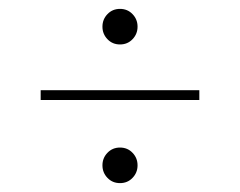

<svg xmlns="http://www.w3.org/2000/svg" viewBox="-20 -431 540 432"><path d="M250 -411Q267 -411 278.2 -399.2Q289.5 -387.5 289.5 -371Q289.5 -354.5 278.2 -342.8Q267 -331 250 -331Q233 -331 221.8 -342.8Q210.5 -354.5 210.5 -371Q210.5 -387.5 221.8 -399.2Q233 -411 250 -411ZM71.5 -228H428.5V-206H71.5ZM250 -99Q267 -99 278.2 -87.2Q289.5 -75.5 289.5 -59Q289.5 -42.5 278.2 -30.8Q267 -19 250 -19Q233 -19 221.8 -30.8Q210.5 -42.5 210.5 -59Q210.5 -75.5 221.8 -87.2Q233 -99 250 -99Z"/></svg>

Font: Newsreader Text ExtraLight
Style: Regular
Weight: 275
Designer: Hugues Gentile
Foundry: Production Type
Version: Version 1.001